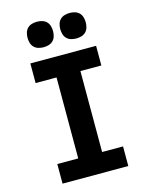

<svg xmlns="http://www.w3.org/2000/svg" viewBox="-139 -1049 878 1134"><g transform="rotate(-15 300.0 -481.5)"><path d="M99 0V-120H227V-615H99V-735H501V-615H373V-120H501V0ZM400 -807Q384 -807 368.5 -811.5Q353 -816 342 -827Q331 -838 326.5 -853.5Q322 -869 322 -885Q322 -901 326.5 -916.5Q331 -932 342 -943Q353 -954 368.5 -958.5Q384 -963 400 -963Q416 -963 431.5 -958.5Q447 -954 458 -943Q469 -932 473.5 -916.5Q478 -901 478 -885Q478 -869 473.5 -853.5Q469 -838 458 -827Q447 -816 431.5 -811.5Q416 -807 400 -807ZM200 -807Q184 -807 168.5 -811.5Q153 -816 142 -827Q131 -838 126.5 -853.5Q122 -869 122 -885Q122 -901 126.5 -916.5Q131 -932 142 -943Q153 -954 168.5 -958.5Q184 -963 200 -963Q216 -963 231.5 -958.5Q247 -954 258 -943Q269 -932 273.5 -916.5Q278 -901 278 -885Q278 -869 273.5 -853.5Q269 -838 258 -827Q247 -816 231.5 -811.5Q216 -807 200 -807Z"/></g></svg>

Font: Iosevka Slab Heavy Extended
Style: Regular
Weight: 900
Width: 7
Monospace: yes
Designer: Belleve Invis
Foundry: Belleve Invis
Version: Version 11.1.0; ttfautohint (v1.8.3)